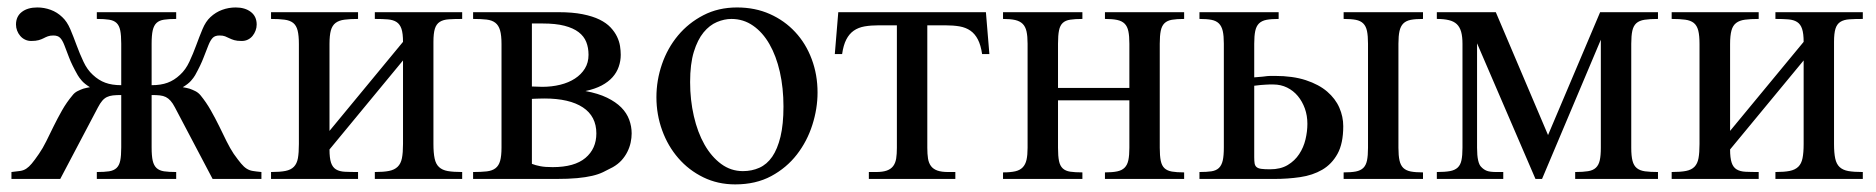

<svg xmlns="http://www.w3.org/2000/svg" viewBox="-20 -480 5031 515"><path d="M550.3 0 449.2 -191.9Q443.4 -203.1 437.5 -209.7Q431.6 -216.3 424.8 -219.7Q418 -223.1 408.9 -224.1Q399.9 -225.1 386.7 -225.1V-84.5Q386.7 -62 389.6 -49.1Q392.6 -36.1 399.9 -29.3Q407.2 -22.5 419.9 -20.5Q432.6 -18.6 452.6 -18.6V0H239.7V-18.6Q259.8 -18.6 272.5 -20.5Q285.2 -22.5 292.5 -29.3Q299.8 -36.1 302.5 -49.1Q305.2 -62 305.2 -84.5V-225.1Q292 -225.1 283 -224.1Q273.9 -223.1 266.8 -219.7Q259.8 -216.3 254.2 -209.7Q248.5 -203.1 242.7 -191.9L141.6 0H10.7V-18.6Q25.4 -20 34.4 -21.5Q43.5 -22.9 50.5 -27.6Q57.6 -32.2 65.2 -41.3Q72.8 -50.3 84.5 -67.4Q94.7 -82 104.2 -101.3Q113.8 -120.6 124 -141.6Q134.3 -162.6 146.5 -184.1Q158.7 -205.6 174.3 -224.1Q179.7 -231.4 188 -235.6Q196.3 -239.7 203.6 -242.2Q212.4 -244.6 221.2 -246.1Q207 -254.9 199.7 -263.2Q192.4 -271.5 188.5 -278.3Q172.9 -305.7 165.3 -325.7Q157.7 -345.7 152.6 -358.9Q147.5 -372.1 141.4 -378.4Q135.3 -384.8 123 -384.8Q114.3 -384.8 108.4 -382.6Q102.5 -380.4 96.9 -377.4Q91.3 -374.5 83.7 -372.3Q76.2 -370.1 63.5 -370.1Q54.7 -370.1 47.1 -373.8Q39.6 -377.4 34.2 -383.8Q28.8 -390.1 25.9 -397.9Q22.9 -405.8 22.9 -414.1Q22.9 -436 38.6 -448Q54.2 -460 80.1 -460Q98.6 -460 116 -453.6Q133.3 -447.3 147 -434.1Q159.7 -422.4 168.5 -401.9Q177.2 -381.3 185.5 -358.6Q193.8 -335.9 203.9 -314.5Q213.9 -293 229 -279.3Q244.6 -264.6 262.5 -258.1Q280.3 -251.5 305.2 -251.5V-362.8Q305.2 -385.3 302.5 -398.4Q299.8 -411.6 292.5 -418.5Q285.2 -425.3 272.5 -427.2Q259.8 -429.2 239.7 -429.2V-447.3H452.6V-429.2Q432.6 -429.2 419.9 -427.2Q407.2 -425.3 399.9 -418.5Q392.6 -411.6 389.6 -398.4Q386.7 -385.3 386.7 -362.8V-251.5Q411.6 -251.5 429.4 -258.1Q447.3 -264.6 462.9 -279.3Q478 -293 488 -314.5Q498 -335.9 506.3 -358.6Q514.6 -381.3 523.2 -401.9Q531.7 -422.4 544.4 -434.1Q558.6 -447.3 575.9 -453.6Q593.3 -460 612.3 -460Q637.2 -460 652.8 -448Q668.5 -436 668.5 -414.1Q668.5 -405.8 665.5 -397.9Q662.6 -390.1 657.5 -383.8Q652.3 -377.4 645 -373.8Q637.7 -370.1 628.4 -370.1Q615.7 -370.1 608.4 -372.3Q601.1 -374.5 595.2 -377.4Q589.4 -380.4 583.7 -382.6Q578.1 -384.8 568.8 -384.8Q556.6 -384.8 550.5 -378.4Q544.4 -372.1 539.1 -358.9Q533.7 -345.7 526.1 -325.7Q518.6 -305.7 503.4 -278.3Q499.5 -271.5 492.2 -263.2Q484.9 -254.9 470.2 -246.1Q479.5 -244.6 488.3 -242.2Q495.6 -239.7 503.9 -235.6Q512.2 -231.4 518.1 -224.1Q533.2 -205.6 545.4 -184.1Q557.6 -162.6 567.9 -141.6Q578.1 -120.6 587.6 -101.3Q597.2 -82 606.9 -67.4Q619.1 -50.3 626.7 -41.3Q634.3 -32.2 641.6 -27.6Q648.9 -22.9 657.7 -21.5Q666.5 -20 681.2 -18.6V0Z M985.4 0V-18.6Q1008.8 -18.6 1023.4 -21.5Q1038.1 -24.4 1046.6 -32.7Q1055.2 -41 1058.1 -55.7Q1061 -70.3 1061 -93.8V-317.9L863.8 -79.1Q863.8 -56.2 867.9 -43.7Q872.1 -31.2 881.3 -25.6Q890.6 -20 905.3 -19.3Q919.9 -18.6 940.4 -18.6V0H707V-18.6Q731 -18.6 745.6 -21.5Q760.3 -24.4 768.3 -32.7Q776.4 -41 779.1 -55.7Q781.7 -70.3 781.7 -93.8V-361.8Q781.7 -384.8 778.3 -398.2Q774.9 -411.6 766.4 -418.5Q757.8 -425.3 743.4 -427.2Q729 -429.2 707 -429.2V-447.3H940.4V-429.2Q918.5 -429.2 903.8 -427.2Q889.2 -425.3 880.1 -418.5Q871.1 -411.6 867.4 -398.2Q863.8 -384.8 863.8 -361.8V-128.9L1061 -367.7Q1061 -390.1 1056.9 -402.6Q1052.7 -415 1043.7 -420.9Q1034.7 -426.8 1020.3 -428Q1005.9 -429.2 985.4 -429.2V-447.3H1219.7V-429.2Q1198.2 -429.2 1183.6 -428.2Q1168.9 -427.2 1159.7 -421.4Q1150.4 -415.5 1146.5 -403.1Q1142.6 -390.6 1142.6 -367.7V-93.8Q1142.6 -69.8 1145.8 -54.9Q1148.9 -40 1157.5 -32Q1166 -23.9 1180.9 -21.2Q1195.8 -18.6 1219.7 -18.6V0Z M1558.6 -333Q1558.6 -352.1 1552.5 -367.4Q1546.4 -382.8 1532 -393.8Q1517.6 -404.8 1494.1 -410.9Q1470.7 -417 1435.5 -417H1406.7V-248L1434.6 -247.1Q1460 -247.1 1482.7 -252.7Q1505.4 -258.3 1522.2 -269.3Q1539.1 -280.3 1548.8 -296.1Q1558.6 -312 1558.6 -333ZM1579.6 -122.1Q1579.6 -168 1543.5 -191.9Q1507.3 -215.8 1440.4 -215.8Q1434.6 -215.8 1428.7 -215.6Q1422.9 -215.3 1418 -215.3Q1412.6 -214.8 1406.7 -214.8V-40.5Q1416.5 -36.6 1429.2 -34.2Q1441.9 -31.7 1462.4 -31.7Q1521 -31.7 1550.3 -56.4Q1579.6 -81.1 1579.6 -122.1ZM1674.3 -122.1Q1674.3 -110.4 1671.6 -97.7Q1668.9 -85 1662.8 -72.8Q1656.7 -60.5 1647.2 -50Q1637.7 -39.6 1624 -31.7Q1610.4 -24.4 1597.7 -18.3Q1585 -12.2 1568.1 -8.3Q1551.3 -4.4 1528.1 -2.2Q1504.9 0 1471.2 0H1249V-18.6Q1271 -18.6 1285.6 -20.3Q1300.3 -22 1309.1 -28.8Q1317.9 -35.6 1321.5 -48.6Q1325.2 -61.5 1325.2 -84.5V-361.8Q1325.2 -385.3 1321.3 -398.7Q1317.4 -412.1 1308.6 -418.9Q1299.8 -425.8 1285.2 -427.5Q1270.5 -429.2 1249 -429.2V-447.3H1478.5Q1515.6 -447.3 1542.7 -441.9Q1569.8 -436.5 1588.1 -427.5Q1606.4 -418.5 1617.7 -406.5Q1628.9 -394.5 1635 -381.8Q1641.1 -369.1 1643.1 -356.4Q1645 -343.8 1645 -333Q1645 -316.4 1639.6 -301Q1634.3 -285.6 1623 -272.9Q1611.8 -260.3 1593.8 -250.7Q1575.7 -241.2 1550.3 -235.8Q1584.5 -229.5 1608.2 -218Q1631.8 -206.5 1646.5 -191.7Q1661.1 -176.8 1667.7 -158.9Q1674.3 -141.1 1674.3 -122.1Z M2081.5 -194.3Q2081.5 -244.1 2071.8 -287.1Q2062 -330.1 2043.9 -361.6Q2025.9 -393.1 2000 -411.1Q1974.1 -429.2 1941.9 -429.2Q1922.9 -429.2 1903.1 -420.9Q1883.3 -412.6 1867.2 -393.1Q1851.1 -373.5 1841.1 -341.1Q1831.1 -308.6 1831.1 -259.8Q1831.1 -211.9 1841.1 -168.5Q1851.1 -125 1869.6 -92.3Q1888.2 -59.6 1914.3 -40.3Q1940.4 -21 1972.7 -21Q1996.6 -21 2016.8 -30Q2037.1 -39.1 2051.3 -59.6Q2065.4 -80.1 2073.5 -113.3Q2081.5 -146.5 2081.5 -194.3ZM2172.9 -231.9Q2172.9 -188.5 2158.9 -144.8Q2145 -101.1 2117.4 -65.4Q2089.8 -29.8 2048.6 -7.6Q2007.3 14.6 1952.1 14.6Q1905.3 14.6 1866.5 -4.4Q1827.6 -23.4 1799.6 -55.7Q1771.5 -87.9 1756.1 -130.4Q1740.7 -172.9 1740.7 -219.2Q1740.7 -264.6 1755.6 -307.9Q1770.5 -351.1 1798.6 -384.8Q1826.7 -418.5 1866.7 -439.2Q1906.7 -460 1957 -460Q2005.4 -460 2044.9 -442.4Q2084.5 -424.8 2113 -394Q2141.6 -363.3 2157.2 -321.5Q2172.9 -279.8 2172.9 -231.9Z M2614.3 -335Q2610.8 -358.9 2603 -374Q2595.2 -389.2 2583 -397.7Q2570.8 -406.2 2554 -409.2Q2537.1 -412.1 2515.1 -412.1H2467.3V-83.5Q2467.3 -66.9 2469.2 -54.7Q2471.2 -42.5 2477.3 -34.4Q2483.4 -26.4 2494.4 -22.5Q2505.4 -18.6 2523.4 -18.6H2542.5V0H2310.5V-18.6H2329.6Q2347.7 -18.6 2358.6 -22.5Q2369.6 -26.4 2375.7 -34.4Q2381.8 -42.5 2383.8 -54.7Q2385.7 -66.9 2385.7 -83.5V-412.1H2337.4Q2315.9 -412.1 2299.1 -409.2Q2282.2 -406.2 2270 -397.7Q2257.8 -389.2 2250 -374Q2242.2 -358.9 2238.8 -335H2219.2L2228.5 -447.3H2624.5L2633.8 -335Z M2943.8 0V-17.6Q2963.9 -17.6 2976.6 -20.3Q2989.3 -22.9 2996.6 -30.3Q3003.9 -37.6 3006.6 -50.5Q3009.3 -63.5 3009.3 -83.5V-210.9H2817.9V-83.5Q2817.9 -61 2820.6 -48.1Q2823.2 -35.2 2830.6 -28.3Q2837.9 -21.5 2850.6 -19.5Q2863.3 -17.6 2883.3 -17.6V0H2670.4V-17.6Q2690.4 -17.6 2703.1 -20.5Q2715.8 -23.4 2723.1 -31Q2730.5 -38.6 2733.4 -51.3Q2736.3 -64 2736.3 -83.5V-362.8Q2736.3 -382.8 2733.4 -395.8Q2730.5 -408.7 2723.1 -416Q2715.8 -423.3 2703.1 -426.3Q2690.4 -429.2 2670.4 -429.2V-447.3H2883.3V-429.2Q2863.3 -429.2 2850.6 -427.2Q2837.9 -425.3 2830.6 -418.5Q2823.2 -411.6 2820.6 -398.4Q2817.9 -385.3 2817.9 -362.8V-244.1H3009.3V-362.8Q3009.3 -383.3 3006.6 -396.2Q3003.9 -409.2 2996.6 -416.5Q2989.3 -423.8 2976.6 -426.5Q2963.9 -429.2 2943.8 -429.2V-447.3H3156.2V-429.2Q3136.2 -429.2 3123.5 -427Q3110.8 -424.8 3103.5 -417.7Q3096.2 -410.6 3093.5 -397.5Q3090.8 -384.3 3090.8 -362.8V-83.5Q3090.8 -62 3093.5 -48.8Q3096.2 -35.6 3103.5 -28.8Q3110.8 -22 3123.5 -19.8Q3136.2 -17.6 3156.2 -17.6V0Z M3583 -141.6Q3583 -95.2 3567.6 -67.4Q3552.2 -39.6 3526.6 -24.7Q3501 -9.8 3467.5 -4.9Q3434.1 0 3397.5 0H3197.3V-18.6Q3216.8 -18.6 3229.5 -20.5Q3242.2 -22.5 3249.5 -29.5Q3256.8 -36.6 3259.8 -49.6Q3262.7 -62.5 3262.7 -84.5V-362.8Q3262.7 -383.8 3259.8 -396.7Q3256.8 -409.7 3249.5 -417Q3242.2 -424.3 3229.5 -426.8Q3216.8 -429.2 3197.3 -429.2V-447.3H3409.7V-429.2Q3389.6 -429.2 3377 -426.8Q3364.3 -424.3 3356.9 -417Q3349.6 -409.7 3346.9 -396.7Q3344.2 -383.8 3344.2 -362.8V-272.5L3366.7 -274.4Q3374.5 -275.4 3379.2 -275.9Q3383.8 -276.4 3387.7 -276.4H3399.4Q3447.8 -276.4 3482.7 -264.9Q3517.6 -253.4 3539.8 -234.4Q3562 -215.3 3572.5 -191.2Q3583 -167 3583 -141.6ZM3584 0V-17.6Q3604 -17.6 3616.7 -20Q3629.4 -22.5 3636.7 -29.5Q3644 -36.6 3646.7 -49.6Q3649.4 -62.5 3649.4 -83.5V-362.8Q3649.4 -383.8 3646.7 -396.7Q3644 -409.7 3636.7 -417Q3629.4 -424.3 3616.7 -426.8Q3604 -429.2 3584 -429.2V-447.3H3796.9V-429.2Q3776.9 -429.2 3764.2 -426.8Q3751.5 -424.3 3744.1 -417Q3736.8 -409.7 3733.9 -396.7Q3731 -383.8 3731 -362.8V-83.5Q3731 -62.5 3733.9 -49.6Q3736.8 -36.6 3744.1 -29.5Q3751.5 -22.5 3764.2 -20Q3776.9 -17.6 3796.9 -17.6V0ZM3486.8 -147.9Q3486.8 -169.9 3480 -189Q3473.1 -208 3461.2 -222.4Q3449.2 -236.8 3432.4 -245.1Q3415.5 -253.4 3395.5 -253.4H3384.8Q3379.9 -253.4 3374.3 -252.9Q3368.7 -252.4 3361.6 -252Q3354.5 -251.5 3344.2 -250V-58.6Q3344.2 -48.3 3345.2 -42Q3346.2 -35.6 3350.3 -32Q3354.5 -28.3 3363 -27.1Q3371.6 -25.9 3386.7 -25.9Q3415 -25.9 3434.1 -37.4Q3453.1 -48.8 3464.8 -66.7Q3476.6 -84.5 3481.7 -106Q3486.8 -127.4 3486.8 -147.9Z M4205.1 0V-18.6Q4226.1 -18.6 4239.5 -20.8Q4252.9 -22.9 4260.5 -30Q4268.1 -37.1 4271 -49.8Q4273.9 -62.5 4273.9 -83.5V-373.5L4116.2 0H4098.6L3941.9 -363.8V-83.5Q3941.9 -42 3953.6 -31.7Q3960 -24.9 3968.5 -21.7Q3977.1 -18.6 3993.7 -18.6H4012.2V0H3834V-18.6Q3855.5 -18.6 3868.9 -21Q3882.3 -23.4 3889.9 -30.5Q3897.5 -37.6 3900.1 -50.3Q3902.8 -63 3902.8 -83.5V-362.8Q3902.8 -381.8 3899.2 -394.8Q3895.5 -407.7 3887.5 -415.3Q3879.4 -422.9 3866.2 -426Q3853 -429.2 3834 -429.2V-447.3H3992.2L4132.3 -117.7L4272 -447.3H4427.2V-429.2Q4405.3 -429.2 4391.1 -427Q4377 -424.8 4369.1 -417.7Q4361.3 -410.6 4358.4 -397.5Q4355.5 -384.3 4355.5 -362.8V-83.5Q4355.5 -61.5 4358.9 -48.6Q4362.3 -35.6 4370.4 -29.1Q4378.4 -22.5 4392.3 -20.5Q4406.2 -18.6 4427.2 -18.6V0Z M4742.2 0V-18.6Q4765.6 -18.6 4780.3 -21.5Q4794.9 -24.4 4803.5 -32.7Q4812 -41 4814.9 -55.7Q4817.9 -70.3 4817.9 -93.8V-317.9L4620.6 -79.1Q4620.6 -56.2 4624.8 -43.7Q4628.9 -31.2 4638.2 -25.6Q4647.5 -20 4662.1 -19.3Q4676.8 -18.6 4697.3 -18.6V0H4463.9V-18.6Q4487.8 -18.6 4502.4 -21.5Q4517.1 -24.4 4525.1 -32.7Q4533.2 -41 4535.9 -55.7Q4538.6 -70.3 4538.6 -93.8V-361.8Q4538.6 -384.8 4535.2 -398.2Q4531.7 -411.6 4523.2 -418.5Q4514.6 -425.3 4500.2 -427.2Q4485.8 -429.2 4463.9 -429.2V-447.3H4697.3V-429.2Q4675.3 -429.2 4660.6 -427.2Q4646 -425.3 4637 -418.5Q4627.9 -411.6 4624.3 -398.2Q4620.6 -384.8 4620.6 -361.8V-128.9L4817.9 -367.7Q4817.9 -390.1 4813.7 -402.6Q4809.6 -415 4800.5 -420.9Q4791.5 -426.8 4777.1 -428Q4762.7 -429.2 4742.2 -429.2V-447.3H4976.6V-429.2Q4955.1 -429.2 4940.4 -428.2Q4925.8 -427.2 4916.5 -421.4Q4907.2 -415.5 4903.3 -403.1Q4899.4 -390.6 4899.4 -367.7V-93.8Q4899.4 -69.8 4902.6 -54.9Q4905.8 -40 4914.3 -32Q4922.9 -23.9 4937.7 -21.2Q4952.6 -18.6 4976.6 -18.6V0Z"/></svg>

Font: Doulos SIL
Style: Regular
Weight: 400
Designer: Walt Agee, Victor Gaultney, Peter Martin, Debbi Hosken
Foundry: SIL International
Version: Version 4.110; 2011; Maintenance release